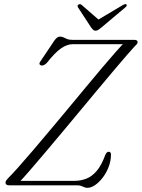

<svg xmlns="http://www.w3.org/2000/svg" viewBox="-20 -891 682 923"><path d="M353.5 0H26.5Q6.5 0 6.5 -12.5Q6.5 -18.5 10.2 -24Q14 -29.5 20 -35.5Q36 -51 65.2 -83.8Q94.5 -116.5 132.5 -161Q170.5 -205.5 214 -257.2Q257.5 -309 302.5 -363Q347.5 -417 390.2 -468.8Q433 -520.5 470.5 -564.8Q508 -609 536 -640.8Q564 -672.5 578.5 -686.5L587.5 -678.5H329Q302 -678.5 272.8 -658Q243.5 -637.5 205.5 -589Q198 -581 190.2 -577.8Q182.5 -574.5 176.5 -577Q169 -580 169.8 -586.2Q170.5 -592.5 179 -603L241 -695.5Q248.5 -706 254.8 -710.5Q261 -715 268 -715Q278.5 -715 286 -711Q293.5 -707 302.8 -703.2Q312 -699.5 327 -699.5H622.5Q633.5 -699.5 637.5 -696.8Q641.5 -694 641.5 -688Q641.5 -683.5 637.2 -678.2Q633 -673 625.5 -666Q615 -655 589.5 -625.5Q564 -596 528 -553.5Q492 -511 449.5 -460Q407 -409 362 -354.8Q317 -300.5 272.8 -247.8Q228.5 -195 189.5 -148.8Q150.5 -102.5 120.2 -67.8Q90 -33 73 -15.5L65.5 -21.5H337Q367 -21.5 394.2 -31.8Q421.5 -42 444.8 -69.2Q468 -96.5 486.5 -147Q490 -154.5 493.8 -158Q497.5 -161.5 503 -161.5Q508 -161.5 510.8 -157.8Q513.5 -154 513.5 -148.5Q513.5 -119 503 -90.5Q492.5 -62 475.2 -39Q458 -16 438.2 -2Q418.5 12 399.5 12Q392 12 384.8 8.8Q377.5 5.5 370 2.8Q362.5 0 353.5 0ZM458 -793 373 -867Q365.5 -873.5 358 -869.5Q354.5 -867.5 353.2 -863.8Q352 -860 355 -855.5L419 -757.5Q424 -751 428.2 -747.2Q432.5 -743.5 439.5 -743.5Q446.5 -743.5 452.2 -747.2Q458 -751 466 -757.5L582.5 -855.5Q588 -860 589 -863.8Q590 -867.5 588 -869.5Q585 -872 580.8 -871Q576.5 -870 571 -867L446.5 -793Z"/></svg>

Font: Fraunces ExtraLight
Style: Italic
Weight: 250
Italic angle: -16°
Version: Version 1.000;[b76b70a41]